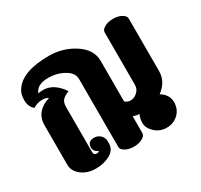

<svg xmlns="http://www.w3.org/2000/svg" viewBox="-108 -620 797 760"><g transform="rotate(-30 290.0 -240.0)"><path d="M33 -423Q71 -480 192 -480Q256 -480 308 -446Q360 -412 360 -360V-175Q370 -165 385.5 -165Q401 -165 415.5 -178Q430 -191 430 -210V-450Q430 -462 446 -471Q462 -480 485 -480Q508 -480 524 -471Q540 -462 540 -450V-210Q540 -161 496 -129Q530 -108 530 -74.5Q530 -41 508 -20.5Q486 0 455 0Q424 0 402 -20.5Q380 -41 380 -63.5Q380 -86 388 -101Q373 -102 360 -107V-30Q360 -18 344 -9Q328 0 305 0Q282 0 266 -9Q250 -18 250 -30V-340Q250 -367 222.5 -384.5Q195 -402 162 -405Q96 -411 82 -372Q146 -386 190 -320Q169 -312 159.5 -301.5Q150 -291 150 -270V-65Q150 -50 165 -50Q171 -50 176 -55Q155 -63 155 -82Q155 -110 185 -110Q201 -110 213 -99Q225 -88 225 -70V-60Q225 -32 197 -16Q169 0 131 0Q93 0 66.5 -20.5Q40 -41 40 -70V-250Q40 -283 58.5 -304.5Q77 -326 109 -335Q100 -343 79.5 -342.5Q59 -342 40 -330Q20 -346 20 -376Q20 -406 33 -423Z"/></g></svg>

Font: SOV_ThonBuri
Style: Book
Weight: 400
Version: Version 1.00